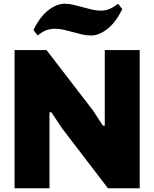

<svg xmlns="http://www.w3.org/2000/svg" viewBox="-20 -1008 826 1028"><path d="M159 -847Q194 -919 239 -953.5Q284 -988 326 -988Q350 -988 374.5 -982Q399 -976 423 -969.5Q447 -963 471 -957Q495 -951 520 -951Q542 -951 562.5 -958.5Q583 -966 612 -988L635 -959Q599 -887 554.5 -852.5Q510 -818 468 -818Q444 -818 419.5 -823.5Q395 -829 371 -836Q347 -843 322.5 -848.5Q298 -854 274 -854Q251 -854 230 -847Q209 -840 182 -818ZM58 -740H229L479 -415L531 -335H541V-740H728V0H558L313 -320L255 -407H245V0H58Z"/></svg>

Font: Encode Sans Narrow
Style: Black
Weight: 900
Designer: Pablo Impallari, Andres Torresi
Foundry: Pablo Impallari, Andres Torresi
Version: Version 1.000; ttfautohint (v1.00) -l 8 -r 50 -G 200 -x 14 -